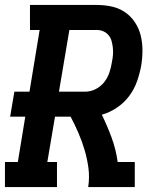

<svg xmlns="http://www.w3.org/2000/svg" viewBox="-24 -755 644 775"><path d="M-4 0V-101H48L78 -284H17L34 -385H95L136 -634H97V-735H367Q398 -735 427.5 -728.5Q457 -722 481 -705.5Q505 -689 521 -664.5Q537 -640 544 -611.5Q551 -583 551 -552Q551 -521 546 -490Q540 -458 529 -426.5Q518 -395 497.5 -367.5Q477 -340 448 -320.5Q419 -301 387 -292Q409 -247 426.5 -199.5Q444 -152 451 -101H520V0H332Q338 -39 333 -76.5Q328 -114 317.5 -149.5Q307 -185 292.5 -218.5Q278 -252 261 -284H198L167 -101H206V0ZM214 -385H320Q342 -385 362.5 -395.5Q383 -406 397 -424Q411 -442 418 -463.5Q425 -485 428 -506Q431 -520 432 -534.5Q433 -549 431.5 -562.5Q430 -576 426.5 -589Q423 -602 414.5 -612.5Q406 -623 393.5 -628.5Q381 -634 367 -634H256Z"/></svg>

Font: Iosevka Curly Slab Extended
Style: Bold Italic
Weight: 700
Width: 7
Italic angle: -9°
Monospace: yes
Designer: Belleve Invis
Foundry: Belleve Invis
Version: Version 11.0.0; ttfautohint (v1.8.3)